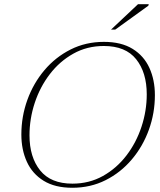

<svg xmlns="http://www.w3.org/2000/svg" viewBox="-20 -878 758 908"><path d="M712.5 -428Q712.5 -343 684 -264.2Q655.5 -185.5 603.2 -123.8Q551 -62 479.5 -26Q408 10 322 10Q240 10 186.5 -23Q133 -56 107 -113Q81 -170 81 -242Q81 -327 109.5 -405.8Q138 -484.5 190.2 -546.2Q242.5 -608 314 -644Q385.5 -680 471.5 -680Q553.5 -680 607 -647Q660.5 -614 686.5 -557Q712.5 -500 712.5 -428ZM119.5 -238Q119.5 -135 169.8 -72.2Q220 -9.5 322.5 -9.5Q402 -9.5 466.8 -45.8Q531.5 -82 578 -142.8Q624.5 -203.5 649.2 -278.8Q674 -354 674 -432Q674 -535 624 -597.8Q574 -660.5 471 -660.5Q391.5 -660.5 326.8 -624.2Q262 -588 215.5 -527.2Q169 -466.5 144.2 -391.2Q119.5 -316 119.5 -238ZM505 -738 632.5 -858H683.5L681.5 -851L525 -738Z"/></svg>

Font: Newsreader 16pt ExtraLight
Style: Italic
Weight: 275
Italic angle: -17°
Designer: Hugues Gentile
Foundry: Production Type
Version: Version 1.003; ttfautohint (v1.8.3)